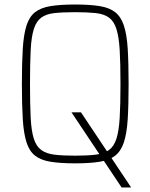

<svg xmlns="http://www.w3.org/2000/svg" viewBox="-20 -716 666 851"><path d="M519 115 297 -218H339L560 113V115ZM313 8Q248 8 204.5 1Q161 -6 135.5 -26Q110 -46 97.5 -85Q85 -124 81 -187Q77 -250 77 -344Q77 -438 81 -501Q85 -564 97.5 -603Q110 -642 135.5 -662Q161 -682 204.5 -689Q248 -696 313 -696Q378 -696 421.5 -689Q465 -682 490.5 -662Q516 -642 529 -603Q542 -564 546 -501Q550 -438 550 -344Q550 -250 546 -187Q542 -124 529 -85Q516 -46 490.5 -26Q465 -6 421.5 1Q378 8 313 8ZM313 -26Q368 -26 404.5 -30.5Q441 -35 463 -51Q485 -67 496 -101Q507 -135 510.5 -194Q514 -253 514 -344Q514 -436 510.5 -494.5Q507 -553 496 -587.5Q485 -622 463 -638Q441 -654 404.5 -658Q368 -662 313 -662Q257 -662 221 -658Q185 -654 163 -638Q141 -622 130 -587.5Q119 -553 116 -494.5Q113 -436 113 -344Q113 -253 116 -194Q119 -135 130 -101Q141 -67 163 -51Q185 -35 221 -30.5Q257 -26 313 -26Z"/></svg>

Font: Saira Thin SemiCondensed
Style: Regular
Weight: 100
Width: 4
Version: Version 1.101